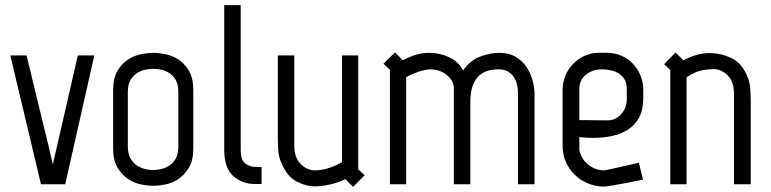

<svg xmlns="http://www.w3.org/2000/svg" viewBox="-20 -715 2990 745"><path d="M282 -500H346L233 0H139L20 -500H83Q117 -361 137 -277.5Q157 -194 168 -150Q180 -97 185 -77Z M672 -358Q672 -388 661.5 -405.5Q651 -423 635.5 -432.5Q620 -442 603.5 -445Q587 -448 575 -448Q563 -448 546 -445Q529 -442 513.5 -432.5Q498 -423 487 -405.5Q476 -388 476 -358V-147Q476 -117 487 -99Q498 -81 513.5 -71.5Q529 -62 546 -58.5Q563 -55 575 -55Q587 -55 603.5 -58.5Q620 -62 635.5 -71.5Q651 -81 661.5 -99Q672 -117 672 -147ZM730 -140Q730 -93 713 -64.5Q696 -36 671.5 -20Q647 -4 620.5 1Q594 6 575 6Q556 6 529 1Q502 -4 477.5 -20Q453 -36 436 -64.5Q419 -93 419 -140V-365Q419 -412 436 -440.5Q453 -469 477.5 -484.5Q502 -500 529 -505Q556 -510 575 -510Q594 -510 620.5 -505Q647 -500 671.5 -484.5Q696 -469 713 -440.5Q730 -412 730 -365Z M850 -695H914V-130Q914 -94 932 -80.5Q950 -67 975 -67H995V-1H970Q919 -1 884.5 -32.5Q850 -64 850 -135Z M1075 -76Q1062 -102 1060 -127Q1058 -152 1058 -179V-500H1122V-149Q1122 -103 1147 -78.5Q1172 -54 1202 -54Q1231 -54 1260.5 -64.5Q1290 -75 1307 -86V-500H1370V-58L1395 -35L1350 10L1320 -20Q1292 -6 1260 1Q1228 8 1203 8Q1166 8 1130.5 -11Q1095 -30 1075 -76Z M1741 -373Q1741 -388 1733 -401.5Q1725 -415 1712.5 -425Q1700 -435 1683.5 -440.5Q1667 -446 1650 -446Q1642 -446 1629.5 -443.5Q1617 -441 1603.5 -436.5Q1590 -432 1577.5 -426.5Q1565 -421 1556 -415V0H1493V-444L1468 -468L1513 -512L1543 -481Q1569 -495 1594 -502.5Q1619 -510 1644 -510Q1686 -510 1722.5 -493Q1759 -476 1777 -442Q1806 -482 1844.5 -496Q1883 -510 1918 -510Q1955 -510 1981 -494.5Q2007 -479 2023 -455Q2039 -431 2046.5 -403.5Q2054 -376 2054 -352V0H1990V-352Q1990 -369 1986.5 -385.5Q1983 -402 1974 -415.5Q1965 -429 1950.5 -437.5Q1936 -446 1915 -446Q1858 -446 1831.5 -413.5Q1805 -381 1805 -321V0H1741Z M2338 -248Q2369 -248 2390.5 -272.5Q2412 -297 2412 -329V-370Q2412 -391 2404 -405.5Q2396 -420 2382.5 -429Q2369 -438 2351 -442Q2333 -446 2314 -446Q2280 -446 2254 -425.5Q2228 -405 2228 -370V-249ZM2163 -365Q2163 -395 2174 -421.5Q2185 -448 2204 -467.5Q2223 -487 2248.5 -498.5Q2274 -510 2303 -510H2336Q2365 -510 2390.5 -499Q2416 -488 2435 -468.5Q2454 -449 2465 -422.5Q2476 -396 2476 -365V-333Q2476 -290 2461 -261Q2446 -232 2419.5 -214Q2393 -196 2358 -188Q2323 -180 2284 -180Q2256 -180 2228 -183V-133Q2235 -98 2262.5 -76Q2290 -54 2325 -54Q2327 -54 2348.5 -58.5Q2370 -63 2395 -69Q2424 -75 2459 -84L2475 -18Q2437 -10 2405 -4Q2378 1 2354 5Q2330 9 2325 9Q2292 9 2262.5 -3Q2233 -15 2211 -36Q2189 -57 2176 -86Q2163 -115 2163 -150Z M2877 -425Q2889 -399 2891 -374Q2893 -349 2893 -322V0H2828V-352Q2828 -398 2803.5 -422.5Q2779 -447 2749 -447Q2732 -447 2705.5 -442.5Q2679 -438 2644 -415V0H2581V-443L2557 -466L2601 -511L2632 -481Q2684 -509 2732 -509Q2777 -509 2817 -490Q2857 -471 2877 -425Z"/></svg>

Font: Marvel
Style: Bold
Weight: 700
Designer: Carolina Trebol
Foundry: Carolina Trebol
Version: Version 1.001